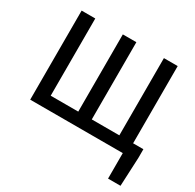

<svg xmlns="http://www.w3.org/2000/svg" viewBox="-197 -929 1395 1376"><g transform="rotate(30 500.0 -241.0)"><path d="M97 -715V22H863V233H966L977 -5V-76H892V-715H778V-76H550V-715H438V-76H210V-715Z"/></g></svg>

Font: コーポレート・ロゴ ver3 Medium
Style: Regular
Weight: 500
Designer: [KANA_main] LOGOTYPE.JP [Source Han Sans] Ryoko NISHIZUKA 西塚涼子 (kana, bopomofo & ideographs); Paul D. Hunt (Latin, Greek
Version: Version 12.001;FEAKit 1.0